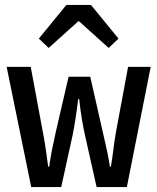

<svg xmlns="http://www.w3.org/2000/svg" viewBox="-20 -761 640 781"><path d="M107 0 7 -489H105L155 -220Q162 -185 166.5 -151.5Q171 -118 176 -83H180Q185 -118 191.5 -151.5Q198 -185 206 -220L259 -449H347L399 -220Q407 -185 414.5 -151.5Q422 -118 427 -83H431Q437 -118 441 -151.5Q445 -185 451 -220L501 -489H593L496 0H373L325 -214Q319 -241 313 -277Q307 -313 302 -358H298Q293 -316 287.5 -280.5Q282 -245 276 -214L229 0ZM178 -566 138 -604 250 -741H350L462 -604L422 -566L302 -674H298Z"/></svg>

Font: SauceCodePro Nerd Font Mono
Style: Regular
Weight: 500
Monospace: yes
Designer: Paul D. Hunt, Teo Tuominen
Foundry: Adobe Systems Incorporated
Version: Version 2.030;PS 1.000;hotconv 16.6.51;makeotf.lib2.5.65220;